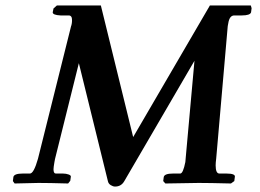

<svg xmlns="http://www.w3.org/2000/svg" viewBox="-20 -667 945 699"><path d="M655.8 -88.9 688 -445.8 432.1 -6.8Q420.9 12.2 398.9 12.2Q391.6 12.2 383.3 7.1Q375 2 373 -6.8L267.1 -437L180.2 -87.9Q179.7 -85.9 179.2 -82.3Q178.7 -78.6 178.2 -77.1Q174.8 -57.6 174.8 -50.8Q174.8 -35.2 183.1 -35.2H209Q220.7 -35.2 230 -31.7Q239.3 -28.3 237.8 -22.9L235.8 -8.8L228 1Q158.2 -1 120.1 -1L33.2 1L26.9 -7.8L28.8 -22.9Q31.7 -35.2 63 -35.2H88.9Q103 -35.2 118.2 -88.9L238.8 -571.8Q238.8 -572.3 239.5 -573.7Q240.2 -575.2 240.2 -576.2L241.2 -581.1Q242.2 -585.9 242.2 -594.2Q242.2 -610.8 230 -610.8H200.2Q171.9 -612.3 171.9 -622.1L174.8 -636.2L187 -647H347.2L464.8 -168L744.1 -647H893.1L896 -637.2L894 -622.1Q890.6 -610.8 859.9 -610.8H833Q815.4 -610.8 811 -582L809.1 -571.8L767.1 -89.8Q765.1 -74.2 765.1 -64.9Q765.1 -35.2 778.8 -35.2H804.2Q821.3 -35.2 828.9 -32Q836.4 -28.8 835 -22.9L833 -7.8L820.8 1Q742.2 -1 703.1 -1L582 1L574.2 -7.8L576.2 -22.9Q579.1 -35.2 609.9 -35.2H636.2Q646.5 -35.2 654.8 -77.1Q654.8 -79.1 655.3 -83Q655.8 -86.9 655.8 -88.9Z"/></svg>

Font: Linux Libertine G
Style: Semibold Italic
Weight: 600
Italic angle: -11.5°
Designer: Philipp H. Poll
Foundry: Philipp H. Poll
Version: Version 5.1.1